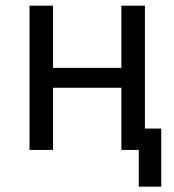

<svg xmlns="http://www.w3.org/2000/svg" viewBox="-20 -538 626 689"><path d="M478 131.8H558.6V-76.7H500V-517.6H415.5V-294.4H170.4V-517.6H85.9V0H170.4V-223.1H415.5V0H478Z"/></svg>

Font: Cascadia Code SemiLight
Style: Regular
Weight: 350
Monospace: yes
Designer: Aaron Bell
Foundry: Saja Typeworks
Version: Version 2404.023